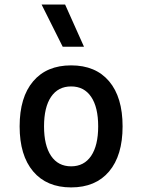

<svg xmlns="http://www.w3.org/2000/svg" viewBox="-20 -815 626 845"><path d="M293 9.8Q185.5 9.8 126 -60.5Q66.4 -130.9 66.4 -258.8Q66.4 -387.2 126 -457.3Q185.5 -527.3 293 -527.3Q400.9 -527.3 460.2 -457.3Q519.5 -387.2 519.5 -258.8Q519.5 -130.9 460.2 -60.5Q400.9 9.8 293 9.8ZM293 -83Q350.1 -83 381.1 -128.9Q412.1 -174.8 412.1 -258.8Q412.1 -343.3 381.1 -388.9Q350.1 -434.6 293 -434.6Q235.8 -434.6 204.8 -388.9Q173.8 -343.3 173.8 -258.8Q173.8 -174.8 204.8 -128.9Q235.8 -83 293 -83ZM255.9 -609.4 163.1 -794.9H266.6L349.6 -609.4Z"/></svg>

Font: Cascadia Mono
Style: Regular
Weight: 400
Monospace: yes
Designer: Aaron Bell
Foundry: Saja Typeworks
Version: Version 2404.023